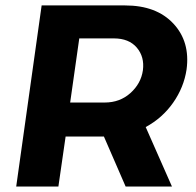

<svg xmlns="http://www.w3.org/2000/svg" viewBox="-20 -680 715 700"><path d="M436 -660.2Q550.3 -660.2 612.1 -594Q673.8 -527.8 660.2 -426.8Q650.4 -361.3 611.1 -305.4Q571.8 -249.5 511.2 -216.8L606.9 0H438L358.9 -182.1H219.2L192.9 0H39.1L131.8 -660.2ZM235.8 -306.2H361.8Q417 -306.2 455.6 -340.8Q494.1 -375.5 501 -423.8Q507.3 -472.7 478.8 -506.3Q450.2 -540 395 -540H269Z"/></svg>

Font: Human Sans Bold
Style: Italic
Weight: 700
Italic angle: -8°
Designer: Tim Radville
Foundry: Continuum
Version: Version 1.000;FEAKit 1.0